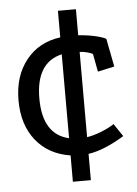

<svg xmlns="http://www.w3.org/2000/svg" viewBox="-49 -660 524 734"><g transform="rotate(-5 212.5 -293.0)"><path d="M320 -445Q312 -449 298 -453Q284 -457 270 -457V-130Q296 -134 326 -146Q356 -158 375 -171L408 -122Q370 -99 335 -84.5Q300 -70 270 -66V35H201V-66Q117 -79 69 -139Q21 -199 21 -293Q21 -386 69.5 -447Q118 -508 201 -519V-621H270V-521Q302 -519 332 -512.5Q362 -506 376 -498L397 -390L333 -376ZM201 -454Q101 -431 101 -293Q101 -155 201 -132Z"/></g></svg>

Font: Podkova VF Beta
Style: Regular
Weight: 400
Designer: Ilya Yudin
Foundry: Cyreal (www.cyreal.org)
Version: Version 2.100